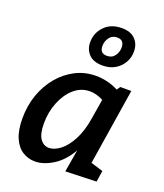

<svg xmlns="http://www.w3.org/2000/svg" viewBox="-153 -939 895 1051"><g transform="rotate(20 294.5 -413.5)"><path d="M175 11Q136 11 103 -9.5Q70 -30 50.5 -74.5Q31 -119 31 -188Q31 -262 53.5 -326Q76 -390 117 -439Q158 -488 212.5 -516Q267 -544 332 -544Q363 -544 396 -536.5Q429 -529 462 -512L476 -532H540L470 -88L541 -66L531 -1L351 5L373 -125Q334 -57 279.5 -23Q225 11 175 11ZM222 -85Q253 -85 287 -111Q321 -137 348.5 -189Q376 -241 388 -317L407 -432Q367 -453 329 -453Q277 -453 237 -418Q197 -383 174 -325.5Q151 -268 151 -202Q151 -141 171 -113Q191 -85 222 -85ZM343 -609Q291 -609 264 -636.5Q237 -664 237 -707Q237 -761 274.5 -799.5Q312 -838 375 -838Q426 -838 453 -810.5Q480 -783 480 -739Q480 -704 463 -674.5Q446 -645 415.5 -627Q385 -609 343 -609ZM348 -667Q378 -667 393.5 -689Q409 -711 409 -737Q409 -781 368 -781Q339 -781 323 -759Q307 -737 307 -710Q307 -667 348 -667Z"/></g></svg>

Font: Bitter SemiBold
Style: Italic
Weight: 600
Italic angle: -9°
Designer: Sol Matas, and Bitter project Authors
Foundry: Sol Matas
Version: Version 2.001